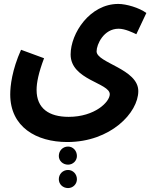

<svg xmlns="http://www.w3.org/2000/svg" viewBox="-20 -687 799 976"><path d="M32 -207C32 -42 164 35 322 35C542 35 683 -114 683 -224C683 -337 471 -367 471 -426C471 -461 507 -541 583 -541C616 -541 656 -521 673 -513L724 -621C687 -648 622 -667 581 -667C437 -667 339 -518 339 -410C339 -280 538 -266 538 -208C538 -169 462 -93 329 -93C230 -93 166 -135 166 -230C166 -267 176 -317 204 -391L87 -434C41 -331 32 -250 32 -207ZM326 150C351 150 371 130 371 106C371 79 351 58 326 58C299 58 279 79 279 106C279 130 299 150 326 150ZM326 269C351 269 371 249 371 224C371 198 351 177 326 177C299 177 279 198 279 224C279 249 299 269 326 269Z"/></svg>

Font: Noto Sans Arabic UI XCn
Style: Bold
Weight: 700
Width: 2
Designer: Monotype Design Team, Nadine Chahine and Nizar Qandah
Foundry: Monotype Imaging Inc.
Version: Version 2.010